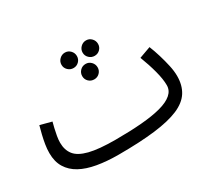

<svg xmlns="http://www.w3.org/2000/svg" viewBox="-125 -817 1144 1047"><g transform="rotate(-30 447.5 -293.5)"><path d="M353 21 379 -58Q471 -58 543 -64Q615 -70 665.5 -83.5Q716 -97 742.5 -120Q769 -143 769 -176Q769 -214 755 -267Q741 -320 719 -377L791 -403Q804 -371 815.5 -333Q827 -295 835 -258.5Q843 -222 843 -192Q843 -133 817 -92Q791 -51 733.5 -26.5Q676 -2 582 9.5Q488 21 353 21ZM353 21Q279 21 219 10.5Q159 0 117 -23Q75 -46 52 -83.5Q29 -121 29 -175Q29 -201 33.5 -228.5Q38 -256 44.5 -283Q51 -310 58 -335L130 -316Q126 -302 121 -280.5Q116 -259 112 -236.5Q108 -214 108 -195Q108 -149 132 -118.5Q156 -88 215 -73Q274 -58 379 -58L399 -11ZM443 -401Q422 -401 408 -415Q394 -429 394 -449Q394 -469 408 -483.5Q422 -498 443 -498Q463 -498 477 -483.5Q491 -469 491 -449Q491 -429 477 -415Q463 -401 443 -401ZM376 -511Q356 -511 341.5 -525Q327 -539 327 -559Q327 -579 341.5 -593.5Q356 -608 376 -608Q396 -608 410 -593.5Q424 -579 424 -559Q424 -539 410 -525Q396 -511 376 -511ZM509 -511Q489 -511 474.5 -525Q460 -539 460 -559Q460 -579 474.5 -593.5Q489 -608 509 -608Q529 -608 543 -593.5Q557 -579 557 -559Q557 -539 543 -525Q529 -511 509 -511Z"/></g></svg>

Font: Noto Sans Arabic SemiCondensed
Style: Regular
Weight: 400
Width: 4
Designer: Monotype Design Team, Nadine Chahine, Nizar Qandah and Khaled Hosny
Foundry: Monotype Imaging Inc.
Version: Version 2.012